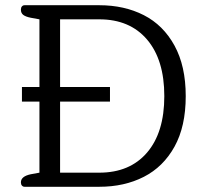

<svg xmlns="http://www.w3.org/2000/svg" viewBox="-20 -715 779 735"><path d="M60 -17Q60 -40 98 -48L131 -54V-326H64V-382H131V-641L98 -647Q78 -651 69 -658Q60 -665 60 -678Q60 -686 64 -690.5Q68 -695 74 -695H360Q456 -695 530.5 -657Q605 -619 648 -540.5Q691 -462 691 -347Q691 -231 648 -153.5Q605 -76 530.5 -38Q456 0 360 0H74Q68 0 64 -4.5Q60 -9 60 -17ZM360 -54Q477 -54 543 -131Q609 -208 609 -347Q609 -486 543 -563.5Q477 -641 360 -641H210V-382H401V-326H210V-54Z"/></svg>

Font: Maitree
Style: Regular
Weight: 400
Designer: CadsonDemak Team
Foundry: CadsonDemak
Version: Version 1.000